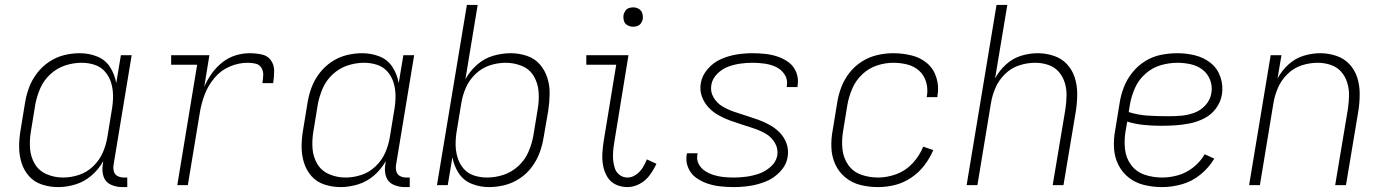

<svg xmlns="http://www.w3.org/2000/svg" viewBox="-20 -755 5656 783"><path d="M217 8Q252 8 288 -3Q324 -14 353.5 -39.5Q383 -65 401 -98L399 -82Q395 -57 402.5 -34.5Q410 -12 432 -2Q454 8 478 8H499V-31H485Q471 -31 459.5 -37Q448 -43 444.5 -55.5Q441 -68 443 -82L517 -530H473L454 -416Q448 -451 429 -481Q410 -511 376.5 -524.5Q343 -538 305 -538Q273 -538 241 -530Q209 -522 180.5 -503Q152 -484 131 -456.5Q110 -429 98.5 -398Q87 -367 82 -335L64 -225Q58 -191 58 -157Q58 -123 67.5 -92Q77 -61 98 -37Q119 -13 151 -2.5Q183 8 217 8ZM237 -31Q202 -31 170.5 -44.5Q139 -58 122 -86.5Q105 -115 102.5 -149.5Q100 -184 106 -219L124 -329Q130 -362 144 -394.5Q158 -427 185 -452Q212 -477 245.5 -488Q279 -499 313 -499Q341 -499 366.5 -490.5Q392 -482 409 -462Q426 -442 433.5 -416.5Q441 -391 441 -363Q441 -335 436 -307L418 -197Q413 -165 399.5 -133.5Q386 -102 360 -77Q334 -52 301.5 -41.5Q269 -31 237 -31Z M703 0H746L795 -296Q801 -333 814.5 -369Q828 -405 854 -436.5Q880 -468 916.5 -483.5Q953 -499 990 -499Q1006 -499 1022 -495.5Q1038 -492 1046 -478.5Q1054 -465 1053.5 -449Q1053 -433 1050 -416H1094Q1098 -441 1098 -466Q1098 -491 1084.5 -509.5Q1071 -528 1047 -533Q1023 -538 998 -538Q969 -538 940 -529Q911 -520 886 -500Q861 -480 843 -454.5Q825 -429 813 -401L834 -530H678V-491H784Z M1369 8Q1404 8 1440 -3Q1476 -14 1505.5 -39.5Q1535 -65 1553 -98L1551 -82Q1547 -57 1554.5 -34.5Q1562 -12 1584 -2Q1606 8 1630 8H1651V-31H1637Q1623 -31 1611.5 -37Q1600 -43 1596.5 -55.5Q1593 -68 1595 -82L1669 -530H1625L1606 -416Q1600 -451 1581 -481Q1562 -511 1528.5 -524.5Q1495 -538 1457 -538Q1425 -538 1393 -530Q1361 -522 1332.5 -503Q1304 -484 1283 -456.5Q1262 -429 1250.5 -398Q1239 -367 1234 -335L1216 -225Q1210 -191 1210 -157Q1210 -123 1219.5 -92Q1229 -61 1250 -37Q1271 -13 1303 -2.5Q1335 8 1369 8ZM1389 -31Q1354 -31 1322.5 -44.5Q1291 -58 1274 -86.5Q1257 -115 1254.5 -149.5Q1252 -184 1258 -219L1276 -329Q1282 -362 1296 -394.5Q1310 -427 1337 -452Q1364 -477 1397.5 -488Q1431 -499 1465 -499Q1493 -499 1518.5 -490.5Q1544 -482 1561 -462Q1578 -442 1585.5 -416.5Q1593 -391 1593 -363Q1593 -335 1588 -307L1570 -197Q1565 -165 1551.5 -133.5Q1538 -102 1512 -77Q1486 -52 1453.5 -41.5Q1421 -31 1389 -31Z M1974 8Q2006 8 2038 0Q2070 -8 2099 -27Q2128 -46 2148.5 -73.5Q2169 -101 2180.5 -132Q2192 -163 2197 -195L2216 -305Q2221 -339 2221.5 -373Q2222 -407 2212 -438Q2202 -469 2181 -493Q2160 -517 2128 -527.5Q2096 -538 2063 -538Q2027 -538 1991 -527.5Q1955 -517 1925.5 -491Q1896 -465 1878 -432L1928 -735H1884L1762 0H1806L1825 -114Q1831 -79 1850.5 -49Q1870 -19 1903.5 -5.5Q1937 8 1974 8ZM1966 -31Q1938 -31 1912.5 -39.5Q1887 -48 1870 -68Q1853 -88 1845.5 -114Q1838 -140 1838 -167.5Q1838 -195 1843 -223L1861 -333Q1866 -365 1879.5 -396.5Q1893 -428 1919 -453Q1945 -478 1977.5 -488.5Q2010 -499 2042 -499Q2077 -499 2108.5 -486Q2140 -473 2157 -444Q2174 -415 2176.5 -380.5Q2179 -346 2173 -311L2155 -201Q2149 -168 2135 -135.5Q2121 -103 2094 -78Q2067 -53 2033.5 -42Q2000 -31 1966 -31Z M2539 8Q2564 8 2588.5 -5Q2613 -18 2629.5 -40.5Q2646 -63 2657 -87L2618 -105Q2611 -87 2600.5 -70.5Q2590 -54 2573.5 -42.5Q2557 -31 2539 -31Q2521 -31 2507 -41.5Q2493 -52 2487.5 -68.5Q2482 -85 2480.5 -102.5Q2479 -120 2480.5 -138Q2482 -156 2485 -174L2543 -530H2371V-491H2493L2442 -180Q2438 -155 2436.5 -129.5Q2435 -104 2439.5 -79.5Q2444 -55 2456.5 -34Q2469 -13 2491 -2.5Q2513 8 2539 8ZM2562 -646Q2571 -646 2579.5 -649Q2588 -652 2593.5 -659.5Q2599 -667 2601 -676Q2603 -688 2599.5 -700Q2596 -712 2585.5 -718.5Q2575 -725 2562 -725Q2553 -725 2544.5 -722Q2536 -719 2530.5 -711Q2525 -703 2523 -695Q2521 -682 2524.5 -670Q2528 -658 2539 -652Q2550 -646 2562 -646Z M2972 8Q3005 8 3038 3Q3071 -2 3103.5 -15Q3136 -28 3161.5 -55Q3187 -82 3192 -115Q3197 -143 3188 -168.5Q3179 -194 3161.5 -212.5Q3144 -231 3121.5 -244Q3099 -257 3074 -266Q3049 -275 3023.5 -283Q2998 -291 2973 -299.5Q2948 -308 2925.5 -321.5Q2903 -335 2889.5 -358.5Q2876 -382 2881 -409Q2885 -434 2905 -454Q2925 -474 2949.5 -483Q2974 -492 2999 -495.5Q3024 -499 3049 -499Q3074 -499 3098.5 -495.5Q3123 -492 3144.5 -482Q3166 -472 3179.5 -451.5Q3193 -431 3189 -406Q3189 -403 3188 -400H3232Q3232 -404 3233 -408Q3237 -435 3227.5 -459.5Q3218 -484 3198 -499.5Q3178 -515 3153.5 -523.5Q3129 -532 3102.5 -535Q3076 -538 3049 -538Q3017 -538 2985 -533Q2953 -528 2921.5 -514.5Q2890 -501 2866.5 -474Q2843 -447 2838 -416Q2833 -388 2842 -362.5Q2851 -337 2868.5 -318Q2886 -299 2908.5 -286Q2931 -273 2956 -264Q2981 -255 3006 -247Q3031 -239 3056.5 -230.5Q3082 -222 3104 -209Q3126 -196 3140 -172.5Q3154 -149 3150 -121Q3145 -95 3123.5 -75.5Q3102 -56 3076 -47Q3050 -38 3024 -34.5Q2998 -31 2972 -31Q2952 -31 2931.5 -33Q2911 -35 2891.5 -41Q2872 -47 2855.5 -57.5Q2839 -68 2829.5 -86Q2820 -104 2824 -124Q2824 -127 2825 -130H2782Q2781 -126 2780 -122Q2776 -95 2787 -70Q2798 -45 2819 -30Q2840 -15 2865 -6.5Q2890 2 2917.5 5Q2945 8 2972 8Z M3561 8Q3595 8 3629.5 -0.5Q3664 -9 3695.5 -30Q3727 -51 3749.5 -80.5Q3772 -110 3786 -143L3745 -157Q3730 -120 3702 -89.5Q3674 -59 3636 -45Q3598 -31 3561 -31Q3524 -31 3491 -43Q3458 -55 3438.5 -83.5Q3419 -112 3415.5 -147.5Q3412 -183 3418 -219L3436 -329Q3442 -362 3456 -394.5Q3470 -427 3496.5 -452Q3523 -477 3556.5 -488Q3590 -499 3623 -499Q3652 -499 3680 -492Q3708 -485 3728.5 -466.5Q3749 -448 3757 -420Q3765 -392 3760 -363Q3760 -361 3759 -359H3803V-364Q3810 -401 3799 -437.5Q3788 -474 3761 -497Q3734 -520 3697.5 -529Q3661 -538 3623 -538Q3591 -538 3558 -530.5Q3525 -523 3495.5 -504.5Q3466 -486 3444.5 -458.5Q3423 -431 3411 -399.5Q3399 -368 3394 -335L3376 -225Q3369 -189 3370.5 -152.5Q3372 -116 3386.5 -84.5Q3401 -53 3428 -31Q3455 -9 3489.5 -0.5Q3524 8 3561 8Z M3922 0H3966L4021 -333Q4026 -365 4039.5 -396.5Q4053 -428 4078.5 -453Q4104 -478 4136.5 -488.5Q4169 -499 4202 -499Q4202 -499 4202 -499Q4202 -499 4202 -499Q4229 -499 4254.5 -490.5Q4280 -482 4297 -463Q4314 -444 4322 -418.5Q4330 -393 4329.5 -366Q4329 -339 4325 -311L4273 0H4317L4368 -305Q4373 -339 4373 -373Q4373 -407 4363 -438.5Q4353 -470 4331 -493.5Q4309 -517 4277 -527.5Q4245 -538 4212 -538Q4178 -538 4144 -527.5Q4110 -517 4082.5 -492Q4055 -467 4038 -435L4088 -735H4044Z M4719 8Q4759 8 4800 -3.5Q4841 -15 4875.5 -43Q4910 -71 4932 -108L4893 -126Q4875 -95 4846.5 -72.5Q4818 -50 4785 -40.5Q4752 -31 4719 -31Q4682 -31 4648 -42.5Q4614 -54 4593 -82Q4572 -110 4568 -146Q4564 -182 4570 -219L4577 -259Q4610 -249 4645 -245.5Q4680 -242 4716 -242Q4745 -242 4774.5 -244Q4804 -246 4833.5 -252Q4863 -258 4891.5 -272.5Q4920 -287 4939 -313Q4958 -339 4963 -369Q4969 -406 4957 -441Q4945 -476 4917.5 -498Q4890 -520 4854.5 -529Q4819 -538 4782 -538Q4749 -538 4715.5 -531.5Q4682 -525 4651.5 -506.5Q4621 -488 4598.5 -460Q4576 -432 4563.5 -400Q4551 -368 4546 -335L4528 -225Q4521 -188 4523 -151.5Q4525 -115 4540.5 -83.5Q4556 -52 4583.5 -30.5Q4611 -9 4646.5 -0.5Q4682 8 4719 8ZM4742 -281Q4701 -281 4661 -283.5Q4621 -286 4583 -298L4588 -329Q4594 -363 4608.5 -396Q4623 -429 4651 -454Q4679 -479 4713.5 -489Q4748 -499 4782 -499Q4809 -499 4836 -493Q4863 -487 4884 -471Q4905 -455 4915 -429Q4925 -403 4920 -375Q4916 -348 4896 -326Q4876 -304 4849 -294.5Q4822 -285 4795.5 -283Q4769 -281 4742 -281Z M5074 0H5118L5173 -333Q5178 -365 5191.5 -396.5Q5205 -428 5230.5 -453Q5256 -478 5288.5 -488.5Q5321 -499 5354 -499Q5354 -499 5354 -499Q5354 -499 5354 -499Q5381 -499 5406.5 -490.5Q5432 -482 5449 -463Q5466 -444 5474 -418.5Q5482 -393 5481.5 -366Q5481 -339 5477 -311L5425 0H5469L5520 -305Q5525 -339 5525 -373Q5525 -407 5515 -438.5Q5505 -470 5483 -493.5Q5461 -517 5429 -527.5Q5397 -538 5364 -538Q5330 -538 5296 -527.5Q5262 -517 5234.5 -492Q5207 -467 5190 -435L5206 -530H5162Z"/></svg>

Font: Iosevka Sparkle Extralight
Style: Italic
Weight: 200
Italic angle: -9°
Designer: Belleve Invis
Foundry: Belleve Invis
Version: Version 4.5.0; ttfautohint (v1.8.3)